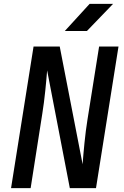

<svg xmlns="http://www.w3.org/2000/svg" viewBox="-20 -970 640 990"><path d="M314 -810H428L563 -950H442ZM37 0H138L198 -383C210 -455 219 -554 223 -607L340 0H475L591 -730H491L431 -353C419 -281 410 -179 406 -123L288 -730H153Z"/></svg>

Font: JetBrains Mono SemiBold
Style: Italic
Weight: 472
Italic angle: -9°
Monospace: yes
Designer: Philipp Nurullin, Konstantin Bulenkov
Foundry: JetBrains
Version: Version 2.305